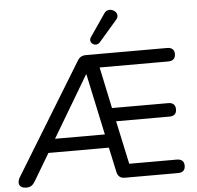

<svg xmlns="http://www.w3.org/2000/svg" viewBox="-61 -1009 1107 1078"><g transform="rotate(-5 492.0 -469.5)"><path d="M45 7Q24 7 13.5 -1.5Q3 -10 3 -23.5Q3 -37 11 -52L394 -678Q402 -692 414 -698.5Q426 -705 442 -705H899Q919 -705 929.5 -695.5Q940 -686 940 -668Q940 -649 929.5 -639Q919 -629 899 -629H485L506 -659L567 -371L535 -396H879Q899 -396 909 -386Q919 -376 919 -358Q919 -339 909 -329.5Q899 -320 879 -320H551L573 -344L637 -47L601 -76H899Q919 -76 929.5 -66.5Q940 -57 940 -38Q940 -19 929.5 -9.5Q919 0 899 0H599Q563 0 555 -36L519 -203L552 -176H162L199 -201L93 -23Q84 -8 73 -0.5Q62 7 45 7ZM433 -597 215 -230 206 -252H531L514 -228L435 -597ZM526 -770Q517 -760 505.5 -759Q494 -758 485 -764.5Q476 -771 473.5 -781Q471 -791 478 -802L565 -929Q574 -942 586 -945Q598 -948 610 -944Q622 -940 629.5 -931.5Q637 -923 637.5 -911.5Q638 -900 628 -888Z"/></g></svg>

Font: Nunito Medium
Style: Regular
Weight: 500
Designer: Vernon Adams
Foundry: Vernon Adams
Version: Version 3.602